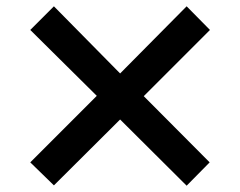

<svg xmlns="http://www.w3.org/2000/svg" viewBox="-20 -667 762 609"><path d="M572 -78 361 -288 151 -79 76 -152 287 -363 76 -572 151 -647 361 -434 572 -647 646 -572 436 -362 645 -152Z"/></svg>

Font: SUITE
Style: Bold
Weight: 700
Designer: Sun
Foundry: Sun
Version: Version 2.040